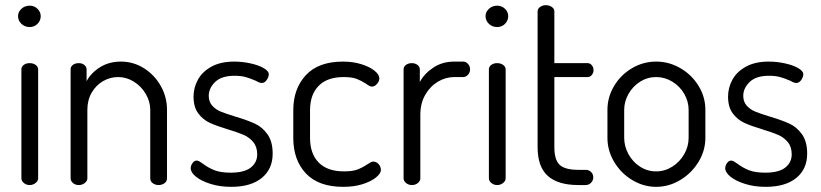

<svg xmlns="http://www.w3.org/2000/svg" viewBox="-20 -718 3186 745"><path d="M128 -449V-26Q128 -16 118.1 -8Q108.3 0 95.1 0Q82 0 72.5 -8Q63 -16 63 -26V-449Q63 -459 72 -466Q81 -473 95 -473Q109 -473 118.5 -466Q128 -459 128 -449ZM138 -655.4Q138 -638 125.5 -625.5Q113 -613 95.2 -613Q76.2 -613 63.1 -625.5Q50 -638 50 -655.4Q50 -671.6 63.1 -683.8Q76.2 -696 95.2 -696Q113 -696 125.5 -683.8Q138 -671.6 138 -655.4Z M286 0Q272 0 263 -8Q254 -16 254 -26V-449Q254 -459.8 263 -466.4Q272 -473 285.8 -473Q298.4 -473 307.2 -466Q316 -459 316 -449V-403Q333 -435 367.9 -457Q402.7 -479 449.5 -479Q497.3 -479 538.2 -453.5Q579 -428 603.5 -385Q628 -342 628 -292V-26Q628 -14 618.1 -7Q608.2 0 595 0Q583 0 573 -7Q563 -14 563 -26V-292Q563 -323.5 545.8 -353.2Q528.6 -382.8 499.8 -400.9Q471 -419 438.5 -419Q407.8 -419 380.4 -403.5Q353 -388 336 -358.9Q319 -329.8 319 -292V-26Q319 -16 309.1 -8Q299.2 0 286 0Z M978 -119Q978 -148 963 -166.4Q948 -184.7 926 -194.4Q904 -204 864.5 -216Q821 -229 794.4 -241.2Q767.8 -253.4 749.4 -277.9Q731 -302.3 731 -343Q731 -377.1 747.5 -408Q764 -439 799.7 -459Q835.4 -479 889 -479Q920.7 -479 952.3 -472Q984 -465 1003.5 -453.5Q1023 -442 1023 -430Q1023 -419.5 1015 -407.8Q1007 -396 996 -396Q992 -396 986 -398Q980 -400 974 -404Q951 -414 933 -419Q915 -424 890 -424Q839.5 -424 814.8 -399.9Q790 -375.7 790 -346.2Q790 -323 803.5 -308Q817 -293 836.5 -285Q856 -277 892 -266Q939 -251.9 968.1 -238.7Q997.2 -225.6 1017.6 -197.3Q1038 -169 1038 -121.7Q1038 -62 995.7 -27.5Q953.4 7 877 7Q833 7 796.9 -4.4Q760.8 -15.8 740.4 -32.4Q720 -49 720 -65Q720 -75.4 727 -85.2Q734 -95 742.9 -95Q748 -95 754 -91.5Q760 -88 767 -83Q788 -67 812 -57.5Q836 -48 874.9 -48Q928 -48 953 -67.8Q978 -87.6 978 -119Z M1118 -183V-290Q1118 -373.8 1166.8 -426.4Q1215.5 -479 1311 -479Q1350.9 -479 1383.5 -468.5Q1416 -458 1434 -443Q1452 -428 1452 -413.7Q1452 -403 1443 -392.5Q1434 -382 1423 -382Q1415 -382 1402 -392Q1384 -404 1365 -411.5Q1346 -419 1313.7 -419Q1250 -419 1216.5 -385Q1183 -351 1183 -290.1V-183.3Q1183 -121.4 1216.7 -87.2Q1250.4 -53 1315 -53Q1348.2 -53 1367.6 -60.5Q1387 -68 1406.8 -81.2Q1413 -85 1418 -88Q1423 -91 1428.4 -91Q1440.5 -91 1449.2 -81Q1458 -71 1458 -59Q1458 -45.1 1439 -29.5Q1420 -14 1387.1 -3.5Q1354.2 7 1312 7Q1216 7 1167 -45Q1118 -97 1118 -183Z M1611 -273V-26Q1611 -16 1601.5 -8Q1592 0 1578.5 0Q1564.9 0 1555.5 -8Q1546 -16 1546 -26V-449Q1546 -459 1555 -466Q1564 -473 1578.1 -473Q1591 -473 1600 -466Q1609 -459 1609 -449V-400Q1627 -433 1661.8 -456Q1696.6 -479 1742.7 -479H1778Q1788 -479 1796 -470Q1804 -461 1804 -449Q1804 -437 1796 -428Q1788 -419 1778 -419H1743.1Q1709.1 -419 1679.1 -401Q1649 -383 1630 -350Q1611 -317 1611 -273Z M1942 -449V-26Q1942 -16 1932.1 -8Q1922.3 0 1909.1 0Q1896 0 1886.5 -8Q1877 -16 1877 -26V-449Q1877 -459 1886 -466Q1895 -473 1909 -473Q1923 -473 1932.5 -466Q1942 -459 1942 -449ZM1952 -655.4Q1952 -638 1939.5 -625.5Q1927 -613 1909.2 -613Q1890.2 -613 1877.1 -625.5Q1864 -638 1864 -655.4Q1864 -671.6 1877.1 -683.8Q1890.2 -696 1909.2 -696Q1927 -696 1939.5 -683.8Q1952 -671.6 1952 -655.4Z M2224 -59H2252Q2265 -59 2273.5 -50.7Q2282 -42.3 2282 -29.5Q2282 -18 2273.5 -9Q2265 0 2252 0H2224Q2145 0 2105.5 -35.5Q2066 -70.9 2066 -147V-674Q2066 -684.3 2075.9 -691.1Q2085.9 -698 2097.8 -698Q2111 -698 2121 -691.1Q2131 -684.3 2131 -674V-473H2260Q2269.7 -473 2276.3 -465Q2283 -457 2283 -445.6Q2283 -435.5 2276.5 -427.2Q2270 -419 2260 -419H2131V-147Q2131 -98 2151.5 -78.5Q2172 -59 2224 -59Z M2717 -292V-183Q2717 -133.7 2690.5 -90.1Q2664.1 -46.4 2619.9 -19.7Q2575.8 7 2526 7Q2477 7 2433 -19.5Q2389 -46 2363 -90Q2337 -133.9 2337 -183V-292Q2337 -340.7 2362.5 -383.9Q2388 -427 2431.6 -453Q2475.2 -479 2526.1 -479Q2576 -479 2620 -453.5Q2664 -428 2690.5 -384.9Q2717 -341.7 2717 -292ZM2526 -419Q2492 -419 2463.5 -400.9Q2435.1 -382.8 2418.5 -353.2Q2402 -323.5 2402 -292V-183.3Q2402 -150.5 2418.5 -120Q2435.1 -89.6 2463.5 -71.3Q2492 -53 2525.9 -53Q2559.7 -53 2588.9 -71.5Q2618 -90 2635 -120.1Q2652 -150.1 2652 -183V-292Q2652 -324 2635.2 -353.5Q2618.4 -383 2589 -401Q2559.6 -419 2526 -419Z M3052 -119Q3052 -148 3037 -166.4Q3022 -184.7 3000 -194.4Q2978 -204 2938.5 -216Q2895 -229 2868.4 -241.2Q2841.8 -253.4 2823.4 -277.9Q2805 -302.3 2805 -343Q2805 -377.1 2821.5 -408Q2838 -439 2873.7 -459Q2909.4 -479 2963 -479Q2994.7 -479 3026.3 -472Q3058 -465 3077.5 -453.5Q3097 -442 3097 -430Q3097 -419.5 3089 -407.8Q3081 -396 3070 -396Q3066 -396 3060 -398Q3054 -400 3048 -404Q3025 -414 3007 -419Q2989 -424 2964 -424Q2913.5 -424 2888.8 -399.9Q2864 -375.7 2864 -346.2Q2864 -323 2877.5 -308Q2891 -293 2910.5 -285Q2930 -277 2966 -266Q3013 -251.9 3042.1 -238.7Q3071.2 -225.6 3091.6 -197.3Q3112 -169 3112 -121.7Q3112 -62 3069.7 -27.5Q3027.4 7 2951 7Q2907 7 2870.9 -4.4Q2834.8 -15.8 2814.4 -32.4Q2794 -49 2794 -65Q2794 -75.4 2801 -85.2Q2808 -95 2816.9 -95Q2822 -95 2828 -91.5Q2834 -88 2841 -83Q2862 -67 2886 -57.5Q2910 -48 2948.9 -48Q3002 -48 3027 -67.8Q3052 -87.6 3052 -119Z"/></svg>

Font: Dosis
Style: Regular
Weight: 400
Designer: Edgar Tolentino, Pablo Impallari, Igino Marini
Foundry: Edgar Tolentino, Pablo Impallari, Igino Marini
Version: Version 1.007;Glyphs 3.1.1 (3134)